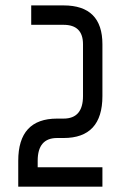

<svg xmlns="http://www.w3.org/2000/svg" viewBox="-20 -704 455 724"><path d="M219.7 -683.6Q366.2 -683.6 366.2 -537.1Q366.2 -471.7 366.2 -341.8Q366.2 -183.6 219.7 -183.6Q211.9 -183.6 195.3 -183.6Q122.1 -183.6 122.1 -97.7Q122.1 -89.8 122.1 -73.2Q182.6 -73.2 366.2 -73.2Q366.2 -54.7 366.2 0Q287.1 0 48.8 0Q48.8 -4.9 48.8 -18.6Q48.8 -38.1 48.8 -97.7Q48.8 -256.8 195.3 -256.8Q203.1 -256.8 219.7 -256.8Q293 -256.8 293 -341.8Q293 -407.2 293 -537.1Q293 -610.4 219.7 -610.4Q178.7 -610.4 97.7 -610.4Q97.7 -628.9 97.7 -683.6Q127.9 -683.6 219.7 -683.6Z"/></svg>

Font: ZAANS 2018
Style: Regular
Weight: 400
Designer: Counter Creatives
Version: Version 1.0 - 24-01-18